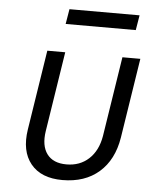

<svg xmlns="http://www.w3.org/2000/svg" viewBox="-53 -786 706 843"><g transform="rotate(5 300.0 -365.0)"><path d="M253 10Q159 10 113.5 -46Q68 -102 83 -198L138 -550H217L162 -198Q152 -133 179 -96.5Q206 -60 265 -60Q324 -60 363.5 -96.5Q403 -133 414 -198L469 -550H548L493 -198Q477 -99 414.5 -44.5Q352 10 253 10ZM208 -674 219 -740H528L517 -674Z"/></g></svg>

Font: JetBrains Mono NL Light
Style: Italic
Weight: 300
Italic angle: -9°
Designer: Philipp Nurullin, Konstantin Bulenkov
Foundry: JetBrains
Version: Version 2.304; ttfautohint (v1.8.4.7-5d5b)